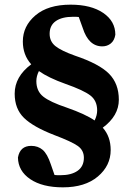

<svg xmlns="http://www.w3.org/2000/svg" viewBox="-20 -695 572 824"><path d="M267 -233Q347 -205 386 -178Q397 -200 397 -221Q397 -263 367.5 -285.5Q338 -308 261 -335Q188 -361 147 -390Q136 -368 136 -347Q136 -304 165.5 -280.5Q195 -257 267 -233ZM335 -575 318 -622Q311 -623 294 -623Q246 -623 219.5 -604.5Q193 -586 193 -550Q193 -517 218 -497Q243 -477 302 -456Q406 -421 448 -378.5Q490 -336 490 -267Q490 -198 421 -147Q455 -109 455 -51Q455 16 400 62.5Q345 109 250 109Q162 109 110 74Q58 39 57 -19Q66 -69 114 -69Q143 -69 163 -52Q183 -35 198 10L214 56Q222 57 239 57Q286 57 313 38Q340 19 340 -18Q340 -50 314 -68.5Q288 -87 214 -115Q123 -150 83 -189Q43 -228 43 -293Q43 -366 114 -419Q78 -459 78 -517Q78 -583 132 -629Q186 -675 283 -675Q371 -675 423 -639.5Q475 -604 475 -546Q471 -521 455.5 -508.5Q440 -496 419 -496Q360 -496 335 -575Z"/></svg>

Font: TypoPRO Source Serif Pro
Style: Bold
Weight: 700
Designer: Frank Grießhammer
Foundry: Adobe Systems Incorporated
Version: Version 1.017;PS 1.0;hotconv 1.0.79;makeotf.lib2.5.61930